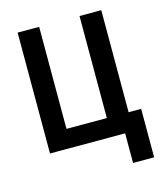

<svg xmlns="http://www.w3.org/2000/svg" viewBox="-103 -617 706 827"><g transform="rotate(-15 250.0 -203.5)"><path d="M53 0V-539H149V-84H329V-539H426V-84H482V132H388V0H382Z"/></g></svg>

Font: Noto Sans Mono ExtraCondensed Medium
Style: Regular
Weight: 500
Width: 2
Designer: Monotype Design Team
Foundry: Monotype Imaging Inc.
Version: Version 2.014